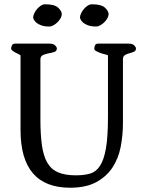

<svg xmlns="http://www.w3.org/2000/svg" viewBox="-20 -862 668 898"><path d="M76 -603Q73 -606 65.5 -609.5Q58 -613 50.5 -617Q43 -621 37.5 -625.5Q32 -630 32 -634Q32 -640 35.5 -649Q39 -658 51 -658H212Q230 -658 238 -649.5Q246 -641 246 -636Q246 -623 234 -619Q222 -615 207.5 -612.5Q193 -610 181 -604.5Q169 -599 169 -584V-305Q169 -233 176 -183Q183 -133 201 -101.5Q219 -70 251.5 -56Q284 -42 335 -42Q373 -42 401 -50Q429 -58 447.5 -86Q466 -114 475.5 -168Q485 -222 485 -315V-603Q480 -606 469 -608.5Q458 -611 447.5 -615Q437 -619 429 -623.5Q421 -628 421 -634Q421 -640 424 -649Q427 -658 440 -658H582Q600 -658 608 -649.5Q616 -641 616 -636Q616 -624 606.5 -620Q597 -616 585.5 -613Q574 -610 564.5 -604.5Q555 -599 555 -584V-287Q555 -230 544.5 -175.5Q534 -121 506 -78.5Q478 -36 430 -10Q382 16 308 16Q76 16 76 -254ZM429 -738Q407 -738 392 -743.5Q377 -749 369 -756Q361 -763 357.5 -770Q354 -777 354 -780Q354 -788 359 -799Q364 -810 372 -819.5Q380 -829 390 -835.5Q400 -842 410 -842Q454 -842 471 -826Q488 -810 488 -796Q488 -787 482.5 -777Q477 -767 468.5 -758.5Q460 -750 449.5 -744Q439 -738 429 -738ZM210 -738Q188 -738 173 -743.5Q158 -749 150 -756Q142 -763 138.5 -770Q135 -777 135 -780Q135 -788 140 -799Q145 -810 153 -819.5Q161 -829 171 -835.5Q181 -842 191 -842Q235 -842 252 -826Q269 -810 269 -796Q269 -787 263.5 -777Q258 -767 249.5 -758.5Q241 -750 230.5 -744Q220 -738 210 -738Z"/></svg>

Font: Asar
Style: Regular
Weight: 400
Designer: Eben Sorkin
Foundry: Eben Sorkin, Pria Ravichandran
Version: Version 1.003; ttfautohint (v1.3) -l 8 -r 50 -G 0 -x 0 -H 45